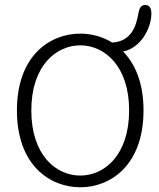

<svg xmlns="http://www.w3.org/2000/svg" viewBox="-20 -764 659 794"><path d="M312 10.5C435.5 10.5 573.5 -79 573.5 -307.5C573.5 -421 539 -500 489 -551C561 -565 606 -646 606 -708.5C606 -730.5 598 -743.5 580 -743.5C563.5 -743.5 556.5 -730.5 552.5 -710C543 -651 520 -592.5 444 -588C402.5 -613.5 356.5 -625 312 -625C188 -625 50 -535.5 50 -307.5C50 -79 188 10.5 312 10.5ZM109.5 -307.5C109.5 -492 212 -576.5 312 -576.5C411.5 -576.5 514 -492 514 -307.5C514 -122 411.5 -38 312 -38C212 -38 109.5 -122 109.5 -307.5Z"/></svg>

Font: RTM Light Light
Style: Regular
Weight: 300
Designer: after Tyler Finck
Foundry: An Endless Supply
Version: Version 1.000;Glyphs 3.2.1 (3258)